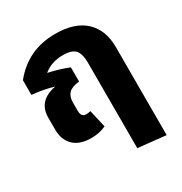

<svg xmlns="http://www.w3.org/2000/svg" viewBox="-184 -720 1011 1068"><g transform="rotate(-30 322.0 -186.0)"><path d="M322 -585Q447 -585 512.5 -523.5Q578 -462 578 -353V213L400 194V-354Q400 -412 378.5 -436.5Q357 -461 299 -461Q226 -461 175 -419Q242 -405 305 -380V-289Q257 -284 237 -263.5Q217 -243 217 -205V-151Q217 -111 249 -111Q265 -111 277 -115L303 -2Q261 18 208 18Q134 18 95 -20Q56 -58 56 -123V-200Q56 -308 176 -331Q112 -350 38 -357V-451Q145 -585 322 -585Z"/></g></svg>

Font: FiraGO ExtraBold
Style: Regular
Weight: 800
Designer: bBox Type
Foundry: bBox Type GmbH
Version: Version 1.001;PS 001.001;hotconv 1.0.88;makeotf.lib2.5.64775